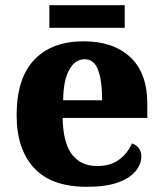

<svg xmlns="http://www.w3.org/2000/svg" viewBox="-20 -709 626 739"><path d="M314 10Q178 10 111 -62.5Q44 -135 44 -266Q44 -407 111.5 -478.5Q179 -550 302 -550Q416 -550 481.5 -489Q547 -428 547 -309V-255H221Q223 -159 257 -114.5Q291 -70 354 -70Q406 -70 439 -95Q472 -120 488 -157Q505 -151 514.5 -138Q524 -125 524 -107Q524 -78 502.5 -51Q481 -24 435 -7Q389 10 314 10ZM373 -323Q373 -399 357.5 -440Q342 -481 306 -481Q269 -481 246.5 -440.5Q224 -400 223 -323ZM170 -602V-689H460V-602Z"/></svg>

Font: Noto Serif Kannada ExtraBold
Style: Regular
Weight: 800
Version: Version 2.003